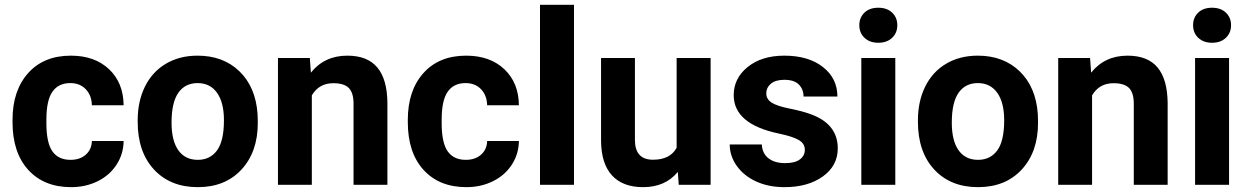

<svg xmlns="http://www.w3.org/2000/svg" viewBox="-20 -770 5203 800"><path d="M273.9 -104Q313 -104 337.4 -125.5Q361.8 -147 362.8 -182.6H495.1Q494.6 -128.9 465.8 -84.2Q437 -39.6 387 -14.9Q336.9 9.8 276.4 9.8Q163.1 9.8 97.7 -62.3Q32.2 -134.3 32.2 -261.2V-270.5Q32.2 -392.6 97.2 -465.3Q162.1 -538.1 275.4 -538.1Q374.5 -538.1 434.3 -481.7Q494.1 -425.3 495.1 -331.5H362.8Q361.8 -372.6 337.4 -398.2Q313 -423.8 272.9 -423.8Q223.6 -423.8 198.5 -387.9Q173.3 -352.1 173.3 -271.5V-256.8Q173.3 -175.3 198.2 -139.6Q223.1 -104 273.9 -104Z M553.7 -269Q553.7 -347.7 584 -409.2Q614.3 -470.7 671.1 -504.4Q728 -538.1 803.2 -538.1Q910.2 -538.1 977.8 -472.7Q1045.4 -407.2 1053.2 -294.9L1054.2 -258.8Q1054.2 -137.2 986.3 -63.7Q918.5 9.8 804.2 9.8Q689.9 9.8 621.8 -63.5Q553.7 -136.7 553.7 -262.7ZM694.8 -258.8Q694.8 -183.6 723.1 -143.8Q751.5 -104 804.2 -104Q855.5 -104 884.3 -143.3Q913.1 -182.6 913.1 -269Q913.1 -342.8 884.3 -383.3Q855.5 -423.8 803.2 -423.8Q751.5 -423.8 723.1 -383.5Q694.8 -343.3 694.8 -258.8Z M1271 -528.3 1275.4 -467.3Q1332 -538.1 1427.2 -538.1Q1511.2 -538.1 1552.2 -488.8Q1593.3 -439.5 1594.2 -341.3V0H1453.1V-337.9Q1453.1 -382.8 1433.6 -403.1Q1414.1 -423.3 1368.7 -423.3Q1309.1 -423.3 1279.3 -372.6V0H1138.2V-528.3Z M1920.9 -104Q1960 -104 1984.4 -125.5Q2008.8 -147 2009.8 -182.6H2142.1Q2141.6 -128.9 2112.8 -84.2Q2084 -39.6 2033.9 -14.9Q1983.9 9.8 1923.3 9.8Q1810.1 9.8 1744.6 -62.3Q1679.2 -134.3 1679.2 -261.2V-270.5Q1679.2 -392.6 1744.1 -465.3Q1809.1 -538.1 1922.4 -538.1Q2021.5 -538.1 2081.3 -481.7Q2141.1 -425.3 2142.1 -331.5H2009.8Q2008.8 -372.6 1984.4 -398.2Q1960 -423.8 1919.9 -423.8Q1870.6 -423.8 1845.5 -387.9Q1820.3 -352.1 1820.3 -271.5V-256.8Q1820.3 -175.3 1845.2 -139.6Q1870.1 -104 1920.9 -104Z M2371.6 0H2230V-750H2371.6Z M2804.2 -53.7Q2752 9.8 2659.7 9.8Q2574.7 9.8 2530 -39.1Q2485.4 -87.9 2484.4 -182.1V-528.3H2625.5V-187Q2625.5 -104.5 2700.7 -104.5Q2772.5 -104.5 2799.3 -154.3V-528.3H2940.9V0H2808.1Z M3333.5 -146Q3333.5 -171.9 3307.9 -186.8Q3282.2 -201.7 3225.6 -213.4Q3037.1 -252.9 3037.1 -373.5Q3037.1 -443.8 3095.5 -491Q3153.8 -538.1 3248 -538.1Q3348.6 -538.1 3408.9 -490.7Q3469.2 -443.4 3469.2 -367.7H3328.1Q3328.1 -397.9 3308.6 -417.7Q3289.1 -437.5 3247.6 -437.5Q3211.9 -437.5 3192.4 -421.4Q3172.9 -405.3 3172.9 -380.4Q3172.9 -356.9 3195.1 -342.5Q3217.3 -328.1 3270 -317.6Q3322.8 -307.1 3358.9 -293.9Q3470.7 -252.9 3470.7 -151.9Q3470.7 -79.6 3408.7 -34.9Q3346.7 9.8 3248.5 9.8Q3182.1 9.8 3130.6 -13.9Q3079.1 -37.6 3049.8 -78.9Q3020.5 -120.1 3020.5 -168H3154.3Q3156.2 -130.4 3182.1 -110.4Q3208 -90.3 3251.5 -90.3Q3292 -90.3 3312.7 -105.7Q3333.5 -121.1 3333.5 -146Z M3710.4 0H3568.8V-528.3H3710.4ZM3560.5 -665Q3560.5 -696.8 3581.8 -717.3Q3603 -737.8 3639.6 -737.8Q3675.8 -737.8 3697.3 -717.3Q3718.8 -696.8 3718.8 -665Q3718.8 -632.8 3697 -612.3Q3675.3 -591.8 3639.6 -591.8Q3604 -591.8 3582.3 -612.3Q3560.5 -632.8 3560.5 -665Z M3804.7 -269Q3804.7 -347.7 3835 -409.2Q3865.2 -470.7 3922.1 -504.4Q3979 -538.1 4054.2 -538.1Q4161.1 -538.1 4228.8 -472.7Q4296.4 -407.2 4304.2 -294.9L4305.2 -258.8Q4305.2 -137.2 4237.3 -63.7Q4169.4 9.8 4055.2 9.8Q3940.9 9.8 3872.8 -63.5Q3804.7 -136.7 3804.7 -262.7ZM3945.8 -258.8Q3945.8 -183.6 3974.1 -143.8Q4002.4 -104 4055.2 -104Q4106.4 -104 4135.3 -143.3Q4164.1 -182.6 4164.1 -269Q4164.1 -342.8 4135.3 -383.3Q4106.4 -423.8 4054.2 -423.8Q4002.4 -423.8 3974.1 -383.5Q3945.8 -343.3 3945.8 -258.8Z M4522 -528.3 4526.4 -467.3Q4583 -538.1 4678.2 -538.1Q4762.2 -538.1 4803.2 -488.8Q4844.2 -439.5 4845.2 -341.3V0H4704.1V-337.9Q4704.1 -382.8 4684.6 -403.1Q4665 -423.3 4619.6 -423.3Q4560.1 -423.3 4530.3 -372.6V0H4389.2V-528.3Z M5101.1 0H4959.5V-528.3H5101.1ZM4951.2 -665Q4951.2 -696.8 4972.4 -717.3Q4993.7 -737.8 5030.3 -737.8Q5066.4 -737.8 5087.9 -717.3Q5109.4 -696.8 5109.4 -665Q5109.4 -632.8 5087.6 -612.3Q5065.9 -591.8 5030.3 -591.8Q4994.6 -591.8 4972.9 -612.3Q4951.2 -632.8 4951.2 -665Z"/></svg>

Font: Vazir FD
Style: Bold-FD
Weight: 700
Designer: Saber Rastikerdar
Foundry: Saber Rastikerdar
Version: Version 30.1.0